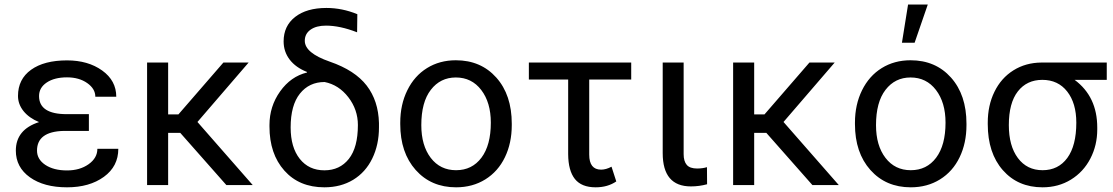

<svg xmlns="http://www.w3.org/2000/svg" viewBox="-20 -798 4799 828"><path d="M139.6 -148.4C139.6 -203.1 177.7 -231.4 253.9 -233.4H363.3V-305.7H267.6C188.2 -305.7 148.4 -331.7 148.4 -383.8C148.4 -407.9 159.4 -427.3 181.4 -442.1C203.4 -456.9 232.6 -464.4 269 -464.4C303.9 -464.4 332.9 -456.1 356.2 -439.7C379.5 -423.3 391.1 -403.6 391.1 -380.9H481.4C481.4 -427.1 461.2 -464.8 420.7 -493.9C380.1 -523 329.6 -537.6 269 -537.6C203.3 -537.6 151.6 -524.1 114 -497.1C76.4 -470.1 57.6 -432.5 57.6 -384.3C57.6 -360.5 65.6 -338.7 81.5 -318.8C97.5 -299 119.8 -283.2 148.4 -271.5C81.7 -250 48.3 -209 48.3 -148.4C48.3 -100.6 68.5 -62.3 108.9 -33.4C149.3 -4.6 202.6 9.8 269 9.8C333.5 9.8 386.5 -5.3 428 -35.4C469.5 -65.5 490.2 -105.8 490.2 -156.2H399.9C399.9 -129.9 387.3 -107.7 362.1 -89.8C336.8 -71.9 305.8 -63 269 -63C230.6 -63 199.5 -71 175.5 -86.9C151.6 -102.9 139.6 -123.4 139.6 -148.4Z M757.3 -225.1 956.1 0H1069.8L831.5 -272L1052.2 -528.3H943.4L749.5 -304.7H705.1V-528.3H614.3V0H705.1V-225.1Z M1203.1 -619.6C1203.1 -590 1211.8 -563.8 1229.2 -541C1246.7 -518.2 1271.5 -500.5 1303.7 -487.8L1304.2 -485.4C1257.3 -474 1218.6 -446.8 1188 -403.8C1157.4 -360.8 1142.1 -312.5 1142.1 -258.8V-252.4C1142.1 -173.7 1163.5 -110.3 1206.3 -62.3C1249.1 -14.2 1306.6 9.8 1378.9 9.8C1426.1 9.8 1467.5 -1.1 1503.2 -22.7C1538.8 -44.4 1566.2 -75 1585.4 -114.5C1604.7 -154.1 1614.3 -198.7 1614.3 -248.5V-267.6C1612.6 -331.4 1595 -385.2 1561.3 -429C1527.6 -472.7 1474.7 -507.1 1402.6 -532C1330.5 -556.9 1294.4 -586.9 1294.4 -622.1C1294.4 -642.3 1302.7 -658.2 1319.1 -669.9C1335.5 -681.6 1357.7 -687.5 1385.7 -687.5C1426.1 -687.5 1470.9 -677.9 1520 -658.7L1521 -736.8C1477.4 -754.7 1432.9 -763.7 1387.7 -763.7C1330.7 -763.7 1285.7 -750.7 1252.7 -724.9C1219.6 -699 1203.1 -663.9 1203.1 -619.6ZM1233.4 -248.5C1233.4 -312.3 1246.7 -360.9 1273.4 -394.3C1300.1 -427.7 1335.6 -444.3 1379.9 -444.3C1420.6 -436.2 1454.7 -414.3 1482.2 -378.7C1509.7 -343 1523.4 -303.1 1523.4 -258.8C1523.4 -194.3 1510.4 -145.7 1484.4 -112.8C1458.3 -79.9 1423.2 -63.5 1378.9 -63.5C1334.3 -63.5 1298.9 -80 1272.7 -113C1246.5 -146.1 1233.4 -191.2 1233.4 -248.5Z M1706.1 -269V-262.7C1706.1 -180.7 1728.3 -114.7 1772.7 -64.9C1817.1 -15.1 1875.2 9.8 1946.8 9.8C1994.3 9.8 2036.4 -1.6 2073 -24.4C2109.6 -47.2 2137.8 -79 2157.5 -119.9C2177.2 -160.7 2187 -206.9 2187 -258.3V-264.6C2187 -347.3 2164.8 -413.6 2120.4 -463.4C2075.9 -513.2 2017.7 -538.1 1945.8 -538.1C1899.3 -538.1 1857.8 -526.9 1821.5 -504.4C1785.2 -481.9 1756.9 -450 1736.6 -408.7C1716.2 -367.4 1706.1 -320.8 1706.1 -269ZM1796.9 -258.3C1796.9 -324.4 1810.5 -375.2 1837.9 -410.6C1865.2 -446.1 1901.2 -463.9 1945.8 -463.9C1991.4 -463.9 2027.9 -445.9 2055.4 -409.9C2082.9 -373.9 2096.7 -327 2096.7 -269C2096.7 -204.3 2083.2 -153.9 2056.2 -117.9C2029.1 -81.9 1992.7 -64 1946.8 -64C1901.2 -64 1864.8 -81.7 1837.6 -117.2C1810.5 -152.7 1796.9 -199.7 1796.9 -258.3Z M2702.1 -455.1V-528.3H2260.7V-455.1H2430.2V-133.3C2430.5 -85.8 2440.2 -50 2459.2 -26.1C2478.3 -2.2 2508.1 9.8 2548.8 9.8C2583.3 9.8 2613 1.3 2637.7 -15.6L2617.2 -79.1C2601.2 -70.6 2586.3 -66.4 2572.3 -66.4C2538.1 -66.4 2521 -88.1 2521 -131.3V-455.1Z M2928.2 -528.3H2837.9V-137.7C2837.9 -42 2878.4 5.9 2959.5 5.9C2983.2 5.9 3006.5 2.8 3029.3 -3.4L3028.8 -77.1C3016.1 -73.2 3002 -71.3 2986.3 -71.3C2965.5 -71.3 2950.6 -76.5 2941.7 -86.9C2932.7 -97.3 2928.2 -112.8 2928.2 -133.3Z M3284.7 -225.1 3483.4 0H3597.2L3358.9 -272L3579.6 -528.3H3470.7L3276.9 -304.7H3232.4V-528.3H3141.6V0H3232.4V-225.1Z M3667 -269V-262.7C3667 -180.7 3689.2 -114.7 3733.6 -64.9C3778.1 -15.1 3836.1 9.8 3907.7 9.8C3955.2 9.8 3997.3 -1.6 4033.9 -24.4C4070.6 -47.2 4098.7 -79 4118.4 -119.9C4138.1 -160.7 4147.9 -206.9 4147.9 -258.3V-264.6C4147.9 -347.3 4125.7 -413.6 4081.3 -463.4C4036.9 -513.2 3978.7 -538.1 3906.7 -538.1C3860.2 -538.1 3818.8 -526.9 3782.5 -504.4C3746.2 -481.9 3717.9 -450 3697.5 -408.7C3677.2 -367.4 3667 -320.8 3667 -269ZM3757.8 -258.3C3757.8 -324.4 3771.5 -375.2 3798.8 -410.6C3826.2 -446.1 3862.1 -463.9 3906.7 -463.9C3952.3 -463.9 3988.9 -445.9 4016.4 -409.9C4043.9 -373.9 4057.6 -327 4057.6 -269C4057.6 -204.3 4044.1 -153.9 4017.1 -117.9C3990.1 -81.9 3953.6 -64 3907.7 -64C3862.1 -64 3825.8 -81.7 3798.6 -117.2C3771.4 -152.7 3757.8 -199.7 3757.8 -258.3ZM3896 -778.3 3869.6 -613.8H3924.3L3981 -778.3Z M4752.9 -453.6V-528.3H4471.7C4426.1 -528 4385.7 -516.8 4350.3 -494.6C4315 -472.5 4287.8 -441.7 4268.6 -402.3C4249.3 -363 4239.7 -318.5 4239.7 -269V-262.7C4239.7 -179.7 4261.4 -113.5 4304.7 -64.2C4348 -14.9 4405.1 9.8 4476.1 9.8C4521.6 9.8 4562.4 -1.3 4598.4 -23.4C4634.4 -45.6 4662.3 -75.8 4682.1 -114C4702 -152.3 4711.9 -194.2 4711.9 -239.7V-248C4711.9 -336.9 4679.4 -405.4 4614.3 -453.6ZM4330.6 -258.3C4330.6 -322.1 4343.5 -370.6 4369.4 -403.8C4395.3 -437 4430.5 -453.6 4475.1 -453.6C4520.3 -453.6 4556.1 -436.8 4582.3 -403.3C4608.5 -369.8 4621.6 -325 4621.6 -269C4621.6 -203 4608.6 -152.3 4582.8 -116.9C4556.9 -81.6 4521.3 -64 4476.1 -64C4431.2 -64 4395.7 -81.5 4369.6 -116.5C4343.6 -151.4 4330.6 -198.7 4330.6 -258.3Z"/></svg>

Font: Roboto1
Style: rg
Weight: 400
Designer: Google
Version: Version 2.137; 2017